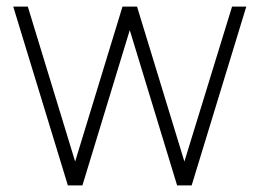

<svg xmlns="http://www.w3.org/2000/svg" viewBox="-20 -560 784 580"><path d="M20 -540H64L207 -72L350 -540H394L537 -72L681 -540H724L559 0H515L372 -469L229 0H185Z"/></svg>

Font: Tap Sans
Style: Regular
Weight: 400
Designer: Tap Payments
Foundry: Tap Payments
Version: Version 1.001;Glyphs 3.1.2 (3151)